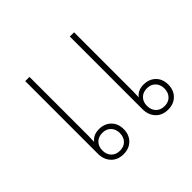

<svg xmlns="http://www.w3.org/2000/svg" viewBox="-127 -649 801 801"><g transform="rotate(-45 273.5 -248.0)"><path d="M184 5Q150 5 129.5 -16.5Q109 -38 109 -73V-501H134V-185Q134 -175 134 -154.5Q134 -134 133 -118Q150 -142 185 -142Q217 -142 237.5 -122Q258 -102 258 -69Q258 -36 237.5 -15.5Q217 5 184 5ZM184 -16Q207 -16 221 -30.5Q235 -45 235 -69Q235 -92 221 -106.5Q207 -121 184 -121Q160 -121 146 -106.5Q132 -92 132 -69Q132 -45 146 -30.5Q160 -16 184 -16ZM447 5Q413 5 392.5 -16.5Q372 -38 372 -73V-501H397V-185Q397 -175 397 -154.5Q397 -134 396 -118Q413 -142 448 -142Q480 -142 500.5 -122Q521 -102 521 -69Q521 -36 500.5 -15.5Q480 5 447 5ZM447 -16Q470 -16 484 -30.5Q498 -45 498 -69Q498 -92 484 -106.5Q470 -121 447 -121Q423 -121 409 -106.5Q395 -92 395 -69Q395 -45 409 -30.5Q423 -16 447 -16Z"/></g></svg>

Font: Noto Sans Thai Looped UI Thin
Style: Regular
Weight: 100
Designer: Cadson Demak Team
Foundry: Cadson Demak Co., Ltd.
Version: Version 1.000; ttfautohint (v1.8.4.7-5d5b)